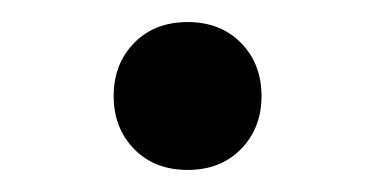

<svg xmlns="http://www.w3.org/2000/svg" viewBox="-20 -146 340 174"><path d="M150 8Q120 8 101.5 -11Q83 -30 83 -59Q83 -88 101.5 -107Q120 -126 150 -126Q180 -126 198.5 -107Q217 -88 217 -59Q217 -30 198.5 -11Q180 8 150 8Z"/></svg>

Font: PT Root UI Medium
Style: Regular
Weight: 500
Designer: Vitaly Kuzmin
Foundry: ParaType Ltd.
Version: Version 2.001G